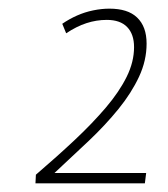

<svg xmlns="http://www.w3.org/2000/svg" viewBox="-20 -792 389 444"><path d="M62 -368 63 -388Q112 -430 153 -468.5Q194 -507 225 -543.5Q256 -580 273 -614.5Q290 -649 290 -683Q290 -713 274 -729.5Q258 -746 227 -746Q203 -746 180 -738.5Q157 -731 133 -715L124 -737Q140 -748 158 -756Q176 -764 195.5 -768Q215 -772 233 -772Q254 -772 270 -767Q286 -762 297 -751.5Q308 -741 313.5 -726Q319 -711 319 -691Q319 -652 301.5 -614.5Q284 -577 254 -540Q224 -503 185.5 -466.5Q147 -430 106 -392H318L315 -368Z"/></svg>

Font: Georama ExtraCondensed Thin ExtraLight
Style: Italic
Weight: 250
Italic angle: -9°
Version: Version 1.001